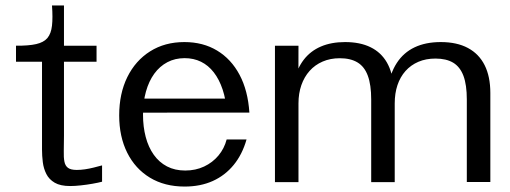

<svg xmlns="http://www.w3.org/2000/svg" viewBox="-20 -666 1863 702"><path d="M236.5 14.2Q200.9 14.2 180.1 2.1Q159.3 -10.1 149.4 -29.9Q139.4 -49.7 136.5 -73.1Q133.6 -96.5 133.6 -119V-440.2H38.5V-498.9Q84.6 -498.5 112.2 -504.8Q139.9 -511 153.4 -527.1Q166.9 -543.2 170.1 -572.2Q173.4 -601.1 170.1 -645.9H213.9V-498.9H333V-440.2H213.9V-170Q213.9 -137.7 213.2 -114.1Q212.5 -90.4 215.5 -75.1Q218.4 -59.9 228.6 -52.3Q238.8 -44.7 260.6 -44.7Q275.5 -44.7 290.9 -47Q306.3 -49.3 322.1 -53.2Q338 -57 353.2 -61.3V-1.6Q339.1 2.1 318.1 5.8Q297.2 9.5 275.5 11.8Q253.8 14.2 236.5 14.2Z M655.2 16.1Q581.9 16.1 528.2 -16.4Q474.4 -49 445.1 -107.7Q415.8 -166.4 415.8 -244.1Q415.8 -323.7 445.5 -384.1Q475.3 -444.5 528.9 -478.3Q582.6 -512.2 654.2 -512.2Q722.4 -512.2 773.8 -481.1Q825.3 -450.1 855.9 -392.5Q886.5 -335 891.8 -254.4H809.8Q806.3 -301.9 793.9 -338.9Q781.5 -375.9 761.6 -401.5Q741.8 -427 715 -440.2Q688.1 -453.4 655.2 -453.4Q620.1 -453.4 592 -438.6Q563.9 -423.8 544.1 -396.6Q524.3 -369.3 513.6 -331.2Q502.9 -293 502.9 -246.5Q502.9 -202.5 512.8 -165Q522.7 -127.6 542.2 -100.2Q561.6 -72.8 590.5 -57.6Q619.4 -42.5 657.2 -42.5Q695.1 -42.5 726.2 -57.1Q757.3 -71.7 778.7 -97.3Q800.1 -123 808.7 -156H881.4Q865.9 -101.5 834.5 -63.1Q803.1 -24.6 757.9 -4.2Q712.7 16.1 655.2 16.1ZM482.6 -254.1 471.2 -305.4H869.4L870.6 -254.4Z M985.3 0V-498.8H1071.3L1071 -343.4L1054.6 -367.4Q1065.9 -415.3 1090.5 -447.5Q1115.2 -479.6 1153.3 -495.9Q1191.3 -512.2 1241.6 -512.2Q1296.6 -512.2 1334.9 -493.3Q1373.3 -474.5 1394.6 -437.5Q1415.9 -400.4 1419.5 -345.2L1396.6 -340Q1406 -397.7 1430.8 -435.8Q1455.6 -473.9 1495.9 -493Q1536.3 -512.2 1591.5 -512.2Q1650.5 -512.2 1690.8 -490.6Q1731.2 -469 1752 -427.6Q1772.8 -386.1 1772.8 -325.9V-0.5H1686.8V-302.3Q1686.8 -355.8 1674.5 -388.7Q1662.1 -421.6 1636.9 -436.8Q1611.6 -451.9 1572.3 -451.9Q1537.2 -451.9 1509.6 -440Q1482 -428.1 1462.6 -406.4Q1443.3 -384.7 1433.2 -354.7Q1423.2 -324.7 1423.2 -287.9V0H1337.2V-302.3Q1337.2 -355.8 1324.9 -389Q1312.7 -422.3 1287.2 -437.7Q1261.7 -453.1 1222.4 -453.1Q1187.7 -453.1 1159.6 -440.9Q1131.6 -428.8 1112 -406.8Q1092.4 -384.9 1081.8 -354.6Q1071.3 -324.3 1071.3 -287.9V0Z"/></svg>

Font: Russolo 10pt ExtraLight
Style: Regular
Weight: 200
Designer: Micah Stupak-Hahn
Version: Version 1.000